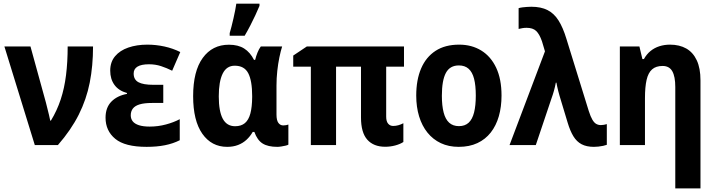

<svg xmlns="http://www.w3.org/2000/svg" viewBox="-20 -804 3967 1064"><path d="M4.4 -546.4H148.9L234.4 -235.8Q238.3 -219.7 242.9 -201.7Q247.6 -183.6 251.7 -166.3Q255.9 -148.9 258.3 -135.7H262.2Q295.9 -190.9 316.4 -252.9Q336.9 -314.9 345.9 -387.7Q355 -460.4 355 -546.4H495.6Q495.6 -439 477.3 -346.2Q459 -253.4 416.5 -168.7Q374 -84 300.8 0H172.9Z M884.8 -334V-233.4H822.3Q779.8 -233.4 753.9 -225.6Q728 -217.8 716.3 -202.4Q704.6 -187 704.6 -165Q704.6 -145.5 715.6 -131.6Q726.6 -117.7 750 -110.1Q773.4 -102.5 809.6 -102.5Q856 -102.5 899.7 -114.3Q943.4 -126 976.1 -143.6V-26.9Q939.5 -8.3 894.5 0.7Q849.6 9.8 792.5 9.8Q672.4 9.8 618.7 -34.7Q564.9 -79.1 564.9 -151.9Q564.9 -207.5 596.9 -240.5Q628.9 -273.4 683.6 -283.7V-288.6Q637.7 -301.3 614.3 -333.5Q590.8 -365.7 590.8 -412.6Q590.8 -460.4 617.7 -492.4Q644.5 -524.4 691.2 -540.5Q737.8 -556.6 796.4 -556.6Q843.8 -556.6 890.9 -546.4Q938 -536.1 979 -515.6L934.1 -412.1Q903.8 -427.2 872.6 -437.5Q841.3 -447.8 805.7 -447.8Q763.2 -447.8 741.9 -434.8Q720.7 -421.9 720.7 -396.5Q720.7 -362.8 747.1 -348.4Q773.4 -334 830.1 -334Z M1283.2 -104.5Q1316.4 -104.5 1337.2 -121.8Q1357.9 -139.2 1367.4 -174.8Q1377 -210.4 1377.4 -265.6V-272Q1377.4 -356.4 1355.7 -398.2Q1334 -439.9 1280.8 -439.9Q1235.8 -439.9 1214.1 -396.2Q1192.4 -352.5 1192.4 -270Q1192.4 -187 1214.6 -145.8Q1236.8 -104.5 1283.2 -104.5ZM1238.8 9.8Q1152.3 9.8 1101.3 -62.7Q1050.3 -135.3 1050.3 -271Q1050.3 -409.7 1103.5 -482.9Q1156.7 -556.2 1248.5 -556.2Q1299.8 -556.2 1333 -535.2Q1366.2 -514.2 1387.7 -472.2H1394Q1398.9 -492.7 1407 -512.7Q1415 -532.7 1425.3 -546.4H1543.5Q1535.6 -521.5 1528.3 -486.3Q1521 -451.2 1516.6 -410.9Q1512.2 -370.6 1512.2 -329.6V-169.4Q1512.2 -137.2 1522.7 -123Q1533.2 -108.9 1549.8 -108.9Q1557.6 -108.9 1565.7 -110.4Q1573.7 -111.8 1578.1 -113.8V-2.4Q1573.7 0.5 1562.5 3.2Q1551.3 5.9 1538.6 7.8Q1525.9 9.8 1516.6 9.8Q1464.8 9.8 1435.3 -8.8Q1405.8 -27.3 1389.6 -72.8H1380.4Q1366.2 -47.9 1345.9 -29.3Q1325.7 -10.7 1299.1 -0.5Q1272.5 9.8 1238.8 9.8ZM1252.9 -606V-620.6Q1257.3 -634.8 1262.7 -656.2Q1268.1 -677.7 1273.7 -701.7Q1279.3 -725.6 1283.4 -747.3Q1287.6 -769 1289.6 -783.7H1418V-771.5Q1407.7 -746.6 1394.8 -719Q1381.8 -691.4 1367.2 -662.8Q1352.5 -634.3 1335.9 -606Z M2158.7 -106Q2173.3 -106 2188 -110.1Q2202.6 -114.3 2215.3 -121.1V-17.1Q2197.8 -5.4 2170.4 2Q2143.1 9.3 2114.7 9.3Q2050.3 9.3 2015.4 -30Q1980.5 -69.3 1980.5 -152.8V-434.6H1842.3V0H1702.6V-434.6H1605V-496.1L1680.2 -546.4H2218.8V-434.6H2120.1V-157.7Q2120.1 -131.3 2130.9 -118.7Q2141.6 -106 2158.7 -106Z M2759.3 -274.4Q2759.3 -211.9 2744.4 -159.9Q2729.5 -107.9 2699.7 -69.8Q2669.9 -31.7 2625.5 -11Q2581.1 9.8 2522 9.8Q2466.3 9.8 2422.9 -10.7Q2379.4 -31.2 2348.9 -69.1Q2318.4 -106.9 2302.5 -159.2Q2286.6 -211.4 2286.6 -274.4Q2286.6 -361.3 2313.7 -424.6Q2340.8 -487.8 2393.6 -522.2Q2446.3 -556.6 2524.4 -556.6Q2594.2 -556.6 2647.2 -523.9Q2700.2 -491.2 2729.7 -428.5Q2759.3 -365.7 2759.3 -274.4ZM2428.7 -273.4Q2428.7 -218.3 2438.5 -180.7Q2448.2 -143.1 2469.2 -124Q2490.2 -105 2523.4 -105Q2556.6 -105 2577.1 -124Q2597.7 -143.1 2607.2 -180.9Q2616.7 -218.8 2616.7 -274.4Q2616.7 -330.6 2607.2 -367.4Q2597.7 -404.3 2576.9 -422.9Q2556.2 -441.4 2522.9 -441.4Q2473.1 -441.4 2450.9 -399.9Q2428.7 -358.4 2428.7 -273.4Z M2803.7 0 3000 -519.5 2983.4 -575.2Q2969.7 -614.7 2951.4 -632.3Q2933.1 -649.9 2897.9 -649.9Q2885.7 -649.9 2874.5 -647.9Q2863.3 -646 2854 -643.6V-758.8Q2863.3 -761.7 2875 -763.2Q2886.7 -764.6 2899.9 -765.6Q2913.1 -766.6 2924.3 -766.6Q2978 -766.6 3014.4 -748Q3050.8 -729.5 3075.4 -690.2Q3100.1 -650.9 3118.7 -589.4L3242.7 -189Q3252.9 -157.2 3262.9 -140.4Q3272.9 -123.5 3284.4 -117.2Q3295.9 -110.8 3309.6 -110.8Q3317.9 -110.8 3326.4 -112.3Q3335 -113.8 3342.8 -116.2V-1.5Q3335 1.5 3322.5 4.2Q3310.1 6.8 3296.6 8.3Q3283.2 9.8 3271.5 9.8Q3230.5 9.8 3203.1 -4.6Q3175.8 -19 3157.7 -48.6Q3139.6 -78.1 3126 -123.5L3087.9 -249.5Q3084 -262.2 3080.3 -274.9Q3076.7 -287.6 3073.5 -299.8Q3070.3 -312 3067.9 -323.5Q3065.4 -335 3063.5 -345.7H3060.1Q3056.2 -323.7 3049.8 -301Q3043.5 -278.3 3036.6 -259.8L2949.2 0Z M3692.9 -556.6Q3745.1 -556.6 3783 -535.2Q3820.8 -513.7 3841.3 -469.7Q3861.8 -425.8 3861.8 -358.9V240.2H3722.2V-321.8Q3722.2 -379.9 3705.6 -409.2Q3689 -438.5 3651.9 -438.5Q3615.2 -438.5 3593.8 -419.7Q3572.3 -400.9 3563.2 -361.3Q3554.2 -321.8 3554.2 -260.3V0H3415V-546.4H3523.4L3540 -476.6H3548.3Q3563.5 -503.9 3585.2 -521.5Q3606.9 -539.1 3634.5 -547.9Q3662.1 -556.6 3692.9 -556.6Z"/></svg>

Font: Open Sans SemiCondensed
Style: Bold
Weight: 700
Width: 4
Designer: Monotype Design Team
Foundry: Monotype Imaging Inc.
Version: Version 3.003